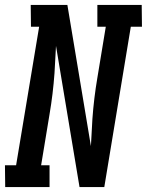

<svg xmlns="http://www.w3.org/2000/svg" viewBox="-42 -755 593 775"><path d="M-21 0 -22 -88H23L116 -647H83L82 -735H230L325 -165V-166L331 -275Q334 -317 339 -358.5Q344 -400 351 -441L385 -647H351V-735H530L531 -647H486L379 0H279L184 -570V-569L178 -460Q175 -418 170 -376.5Q165 -335 158 -294L124 -88H158V0Z"/></svg>

Font: Iosevka Curly Slab Semibold
Style: Italic
Weight: 600
Italic angle: -9°
Monospace: yes
Designer: Belleve Invis
Foundry: Belleve Invis
Version: Version 22.1.2; ttfautohint (v1.8.4)